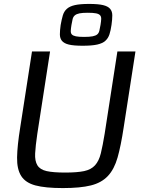

<svg xmlns="http://www.w3.org/2000/svg" viewBox="-20 -950 747 978"><path d="M66 0ZM578 -688H670L610 -301Q596 -208 579 -148Q562 -88 529.5 -53.5Q497 -19 443 -5.5Q389 8 300 8Q211 8 160.5 -5.5Q110 -19 88 -53.5Q66 -88 67 -148Q68 -208 83 -301L143 -688H235L170 -268Q161 -207 159 -168.5Q157 -130 170.5 -108Q184 -86 217.5 -78.5Q251 -71 312 -71Q373 -71 408.5 -78.5Q444 -86 464 -108Q484 -130 493.5 -168.5Q503 -207 513 -268ZM285 -717ZM401 -717Q355 -717 330.5 -723Q306 -729 295.5 -742Q285 -755 285 -775Q285 -795 289 -823Q294 -851 300 -871.5Q306 -892 320.5 -905Q335 -918 361.5 -924Q388 -930 434 -930Q480 -930 505 -924Q530 -918 541 -905Q552 -892 552 -871.5Q552 -851 548 -823Q544 -795 537.5 -775Q531 -755 516.5 -742Q502 -729 475 -723Q448 -717 401 -717ZM408 -762Q436 -762 451.5 -765Q467 -768 475 -774.5Q483 -781 486 -793Q489 -805 492 -823Q495 -841 495.5 -853Q496 -865 490 -872Q484 -879 469.5 -882Q455 -885 427 -885Q400 -885 385 -882Q370 -879 361.5 -872Q353 -865 350 -853Q347 -841 344 -823Q341 -805 340.5 -793Q340 -781 346 -774.5Q352 -768 366.5 -765Q381 -762 408 -762Z"/></svg>

Font: Azeri Sans
Style: Italic
Weight: 400
Designer: Hector Gatti & Omnibus-Type (original fonts) / Cristiano Sobral (main changes and remastering)
Foundry: Omnibus-Type
Version: Version 0.07;August 21, 2020;FontCreator 13.0.0.2681 64-bit;